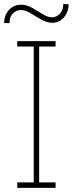

<svg xmlns="http://www.w3.org/2000/svg" viewBox="-49 -910 352 930"><path d="M34.7 0V-26.4H114.3V-684.6H34.7V-710.9H220.2V-684.6H140.6V-26.4H220.2V0ZM-2.9 -798.3H-28.8Q-28.8 -825.2 -17.8 -845Q-6.8 -864.7 11.5 -876Q29.8 -887.2 51.8 -887.2Q80.1 -887.2 106.7 -872.1Q133.3 -856.9 157.7 -841.6Q182.1 -826.2 203.6 -826.2Q223.6 -826.2 240.5 -843Q257.3 -859.9 257.3 -890.1H283.2Q283.2 -863.8 272.5 -843.3Q261.7 -822.8 244.1 -811.3Q226.6 -799.8 205.1 -799.8Q177.2 -799.8 150.6 -815.2Q124 -830.6 99.1 -845.9Q74.2 -861.3 51.3 -861.3Q30.3 -861.3 13.7 -845.2Q-2.9 -829.1 -2.9 -798.3Z"/></svg>

Font: Roboto Slab LO Thin
Style: Regular
Weight: 250
Designer: Google
Version: Version 2.00;September 28, 2018;FontCreator 11.5.0.2427 64-b